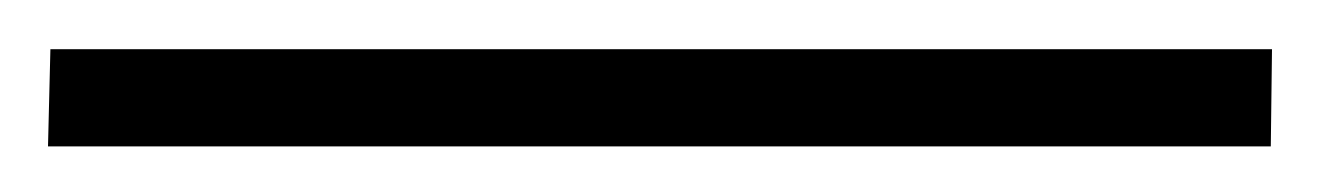

<svg xmlns="http://www.w3.org/2000/svg" viewBox="-25 24 550 80"><path d="M505 44.5 504.5 85H-5L-4 44.5Z"/></svg>

Font: Merriweather Light 18pt Medium
Style: Regular
Weight: 500
Version: Version 2.100